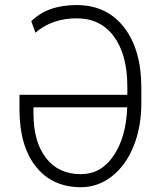

<svg xmlns="http://www.w3.org/2000/svg" viewBox="-20 -741 646 770"><path d="M304.7 -42.5Q385.3 -42.5 435.5 -116.5Q485.8 -190.4 490.2 -310.5H114.3V-285.2Q114.3 -171.9 164.6 -107.2Q214.8 -42.5 304.7 -42.5ZM304.7 9.8Q189.5 9.8 123.8 -73Q58.1 -155.8 58.1 -303.2V-360.8H490.7V-392.1Q490.7 -521 437.3 -594.2Q383.8 -667.5 287.1 -667.5Q189.5 -667.5 122.1 -609.9L105.5 -655.8Q170.4 -720.7 287.1 -720.7Q408.2 -720.7 477.5 -631.3Q546.9 -542 546.9 -388.2V-327.6Q546.9 -231.9 515.6 -154.5Q484.4 -77.1 428.5 -33.7Q372.6 9.8 304.7 9.8Z"/></svg>

Font: MAUL Condensed Light
Style: Light
Weight: 300
Designer: MAUL
Version: Version 2.137; 2017; ttfautohint (v1.8.3)